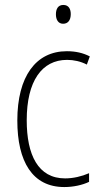

<svg xmlns="http://www.w3.org/2000/svg" viewBox="-20 -746 406 776"><path d="M236 -726C214 -726 206 -709 206 -688C206 -667 215 -650 235 -650C256 -650 266 -666 266 -689C266 -709 258 -726 236 -726ZM240 10C276 10 313 2 340 -11V-46C310 -33 276 -25 243 -25C134 -25 88 -120 88 -260C88 -418 149 -504 251 -504C278 -504 306 -498 331 -485L343 -518C316 -532 286 -539 250 -539C125 -539 50 -437 50 -259C50 -93 111 10 240 10Z"/></svg>

Font: Noto Sans Georgian Condensed ExtraLight
Style: Regular
Weight: 200
Width: 3
Designer: Monotype Design Team, Akaki Razmadze
Foundry: Google LLC
Version: Version 2.005